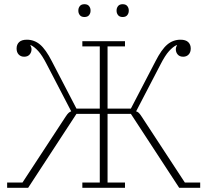

<svg xmlns="http://www.w3.org/2000/svg" viewBox="-20 -894 987 914"><path d="M14 -25H87L292 -338Q301 -352 307 -357Q313 -362 319 -364L202 -589Q181 -630 162.5 -650.5Q144 -671 127 -679L124 -678Q130 -670 130 -659Q130 -645 121 -634.5Q112 -624 95 -624Q79 -624 69 -634.5Q59 -645 59 -663Q59 -682 71 -693.5Q83 -705 108 -705Q143 -705 170.5 -682Q198 -659 227 -602L344 -377H455V-673H372V-698H575V-673H492V-377H603L720 -602Q749 -659 776.5 -682Q804 -705 839 -705Q864 -705 876 -693.5Q888 -682 888 -663Q888 -645 878 -634.5Q868 -624 852 -624Q835 -624 826 -634.5Q817 -645 817 -659Q817 -670 823 -678L820 -679Q803 -671 784.5 -650.5Q766 -630 745 -589L628 -364Q635 -362 640.5 -357Q646 -352 655 -338L860 -25H933V0H833L603 -352H492V-25H575V0H372V-25H455V-352H344L114 0H14ZM382 -813Q367 -813 360 -822Q353 -831 353 -842V-845Q353 -856 360 -865Q367 -874 382 -874Q397 -874 404 -865Q411 -856 411 -845V-842Q411 -831 404 -822Q397 -813 382 -813ZM564 -813Q549 -813 542 -822Q535 -831 535 -842V-845Q535 -856 542 -865Q549 -874 564 -874Q579 -874 586 -865Q593 -856 593 -845V-842Q593 -831 586 -822Q579 -813 564 -813Z"/></svg>

Font: IBM Plex Serif ExtraLight
Style: Regular
Weight: 200
Designer: Mike Abbink, Paul van der Laan, Pieter van Rosmalen
Foundry: Bold Monday
Version: Version 2.5